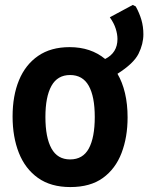

<svg xmlns="http://www.w3.org/2000/svg" viewBox="-20 -748 601 778"><path d="M265 10Q186 10 134 -27Q82 -64 56.5 -128.5Q31 -193 31 -276Q31 -360 57 -423Q83 -486 134.5 -521.5Q186 -557 262 -557Q348 -557 406 -509Q456 -534 456 -590Q456 -609 449 -631.5Q442 -654 425 -678L518 -728L530 -722Q545 -695 553 -667.5Q561 -640 561 -609Q561 -570 541.5 -530.5Q522 -491 456 -449Q476 -415 486.5 -370.5Q497 -326 497 -272Q497 -192 472.5 -128Q448 -64 397 -27Q346 10 265 10ZM264 -102Q316 -102 340 -146.5Q364 -191 364 -274Q364 -357 339.5 -400.5Q315 -444 264 -444Q213 -444 188.5 -400Q164 -356 164 -274Q164 -191 188.5 -146.5Q213 -102 264 -102Z"/></svg>

Font: Noto Sans Mono Condensed
Style: Bold
Weight: 700
Width: 3
Designer: Monotype Design Team
Foundry: Monotype Imaging Inc.
Version: Version 2.014